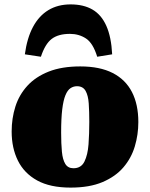

<svg xmlns="http://www.w3.org/2000/svg" viewBox="-20 -836 682 873"><path d="M301 17Q208 17 149 -15.5Q90 -48 61.5 -105.5Q33 -163 33 -238Q33 -298 50 -351.5Q67 -405 104.5 -446Q142 -487 201.5 -510.5Q261 -534 345 -534Q434 -534 492.5 -504Q551 -474 580 -417.5Q609 -361 609 -281Q609 -224 593 -170.5Q577 -117 541 -75Q505 -33 446 -8Q387 17 301 17ZM314 -71Q349 -71 364 -101.5Q379 -132 382.5 -180Q386 -228 386 -282Q386 -329 383.5 -365.5Q381 -402 369 -423Q357 -444 330 -444Q314 -444 300.5 -435Q287 -426 277.5 -403Q268 -380 263 -339Q258 -298 258 -233Q258 -182 261.5 -146Q265 -110 277 -90.5Q289 -71 314 -71ZM301 -816Q360 -816 400.5 -792.5Q441 -769 463.5 -718.5Q486 -668 490 -589L422 -578Q403 -640 371 -661Q339 -682 298 -682Q245 -682 215 -659Q185 -636 166 -578L93 -589Q103 -663 130 -713.5Q157 -764 200 -790Q243 -816 301 -816Z"/></svg>

Font: Literata 18pt Black
Style: Italic
Weight: 900
Italic angle: -2°
Designer: Latin by Veronika Burian and Jose Scaglione. Greek by Irene Vlachou. Cyrillic by Vera Evstafieva
Foundry: TypeTogether
Version: Version 3.103;gftools[0.9.29]